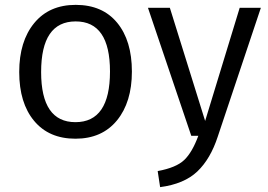

<svg xmlns="http://www.w3.org/2000/svg" viewBox="-20 -558 1103 789"><path d="M291 -538Q401 -538 461.5 -464.5Q522 -391 522 -264Q522 -138 460.5 -63Q399 12 290 12Q181 12 120 -61.5Q59 -135 59 -262Q59 -388 120.5 -463Q182 -538 291 -538ZM1052 -526 875 3Q845 95 791 146.5Q737 198 638 211L628 145Q704 131 737 99.5Q770 68 795 0H766L588 -526H678L823 -61L965 -526ZM291 -470Q149 -470 149 -262Q149 -56 290 -56Q432 -56 432 -264Q432 -470 291 -470Z"/></svg>

Font: FiraGO Book
Style: Regular
Weight: 350
Designer: bBox Type
Foundry: bBox Type GmbH
Version: Version 1.001;PS 001.001;hotconv 1.0.88;makeotf.lib2.5.64775